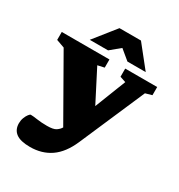

<svg xmlns="http://www.w3.org/2000/svg" viewBox="-219 -877 1169 1254"><g transform="rotate(30 365.0 -250.0)"><path d="M194.5 232.5Q122 232.5 88.5 207.2Q55 182 55 134Q55 112 62.5 92.2Q70 72.5 79.8 60Q89.5 47.5 95.5 47.5Q113 47.5 146 52.5Q179 57.5 222 57.5Q269.5 57.5 289 44.5Q308.5 31.5 318 15.5L319.5 13.5L61 -440L-0.5 -462V-522H359V-460.5L309 -449.5L431 -212L522.5 -445.5L478 -460.5V-522H719V-460.5L670 -446.5L457.5 44Q415 142 349.5 187.2Q284 232.5 194.5 232.5ZM183.5 -569 313.5 -732H475.5L605.5 -569H467.5L394.5 -629.5L321.5 -569Z"/></g></svg>

Font: Newsreader 6pt ExtraBold
Style: Regular
Weight: 800
Designer: Hugues Gentile
Foundry: Production Type
Version: Version 1.003; ttfautohint (v1.8.3)